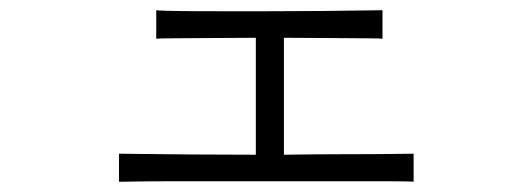

<svg xmlns="http://www.w3.org/2000/svg" viewBox="-20 -470 1040 376"><path d="M213 -114V-169Q220 -169 258 -168.5Q296 -168 354.5 -167.5Q413 -167 481 -167V-396Q433 -396 390 -395.5Q347 -395 319 -395Q291 -395 286 -394V-450Q292 -449 324 -448.5Q356 -448 404.5 -448Q453 -448 508 -448Q563 -448 611.5 -448.5Q660 -449 692 -449.5Q724 -450 729 -450V-394Q724 -395 697 -395Q670 -395 628 -395.5Q586 -396 536 -396V-167Q601 -168 656.5 -168Q712 -168 748.5 -168.5Q785 -169 790 -169V-114Q784 -115 743.5 -115Q703 -115 641 -115Q579 -115 506 -115Q455 -115 405 -115Q355 -115 313 -115Q271 -115 244.5 -114.5Q218 -114 213 -114Z"/></svg>

Font: Zen Kaku Gothic New
Style: Regular
Weight: 400
Designer: Yoshimichi Ohira
Foundry: Positype
Version: Version 1.001